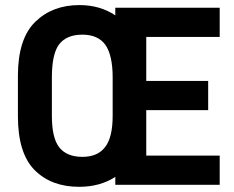

<svg xmlns="http://www.w3.org/2000/svg" viewBox="-20 -720 911 748"><path d="M549.8 -404.8H791V-291H549.8V-113.8H835.9V0H429.2V-30.8Q369.6 7.8 288.1 7.8Q180.2 7.8 115.2 -57.1Q49.8 -122.6 49.8 -267.1V-424.8Q49.8 -568.8 117.2 -634.8Q184.1 -700.2 289.1 -700.2Q369.6 -700.2 429.2 -660.2V-689.9H835.9V-576.2H549.8ZM418.9 -418Q418.9 -505.4 390.1 -545.9Q361.3 -585 300.8 -585Q239.3 -585 210 -546.9Q182.1 -509.3 182.1 -418V-269Q182.1 -183.6 210 -147Q239.3 -108.9 300.8 -108.9Q361.3 -108.9 390.1 -147.9Q418.9 -185.5 418.9 -269Z"/></svg>

Font: D-DIN-PRO
Style: Bold
Weight: 700
Designer: Charles Nix
Foundry: Datto Inc.
Version: Version 1.000;hotconv 1.0.109;makeotfexe 2.5.65596